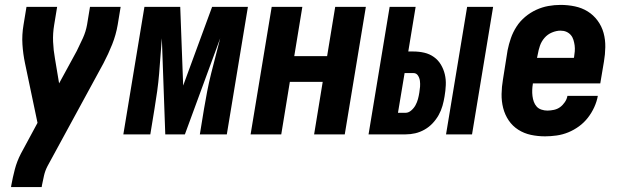

<svg xmlns="http://www.w3.org/2000/svg" viewBox="-20 -548 2540 783"><path d="M150 215H25L26 208Q32 175 40.5 142.5Q49 110 65 79L133 -47L82 -290Q74 -328 71.5 -367Q69 -406 76 -447L88 -520H213L201 -447Q195 -412 196.5 -377.5Q198 -343 204 -310L221 -208L293 -340Q306 -366 318 -392.5Q330 -419 335 -447L347 -520H472L460 -447Q453 -406 437.5 -367Q422 -328 402 -290L174 129Q164 148 159.5 168Q155 188 151 208Z M483 0 569 -520H715L727 -199L845 -520H991L905 0H795L812 -104Q818 -140 825 -176Q832 -212 841 -248Q850 -284 859.5 -320Q869 -356 878 -392L734 0H654L640 -392Q637 -356 634.5 -320Q632 -284 629 -248Q626 -212 621 -176Q616 -140 610 -104L593 0Z M1002 0 1088 -520H1213L1180 -319H1314L1347 -520H1472L1386 0H1261L1296 -214H1162L1127 0Z M1799 0 1885 -520H1991L1905 0ZM1483 0 1569 -520H1675L1645 -338H1666Q1689 -338 1710.5 -333Q1732 -328 1749.5 -315.5Q1767 -303 1778 -284.5Q1789 -266 1794 -245Q1799 -224 1798 -201Q1797 -178 1793 -155Q1790 -136 1784.5 -116.5Q1779 -97 1769 -79Q1759 -61 1744.5 -45.5Q1730 -30 1711.5 -19.5Q1693 -9 1673.5 -4.5Q1654 0 1634 0ZM1634 -88Q1646 -88 1657 -97.5Q1668 -107 1674.5 -119Q1681 -131 1684.5 -144Q1688 -157 1690 -170Q1692 -182 1693 -194Q1694 -206 1692.5 -218Q1691 -230 1684.5 -240Q1678 -250 1666 -250H1630L1603 -88Z M2203 8Q2173 8 2145 2Q2117 -4 2093.5 -19Q2070 -34 2054.5 -57Q2039 -80 2032 -107.5Q2025 -135 2025.5 -164.5Q2026 -194 2031 -223L2050 -343Q2055 -368 2063.5 -392.5Q2072 -417 2086.5 -439.5Q2101 -462 2122 -479.5Q2143 -497 2167 -508Q2191 -519 2216 -523.5Q2241 -528 2266 -528Q2296 -528 2324.5 -522Q2353 -516 2376.5 -501.5Q2400 -487 2417 -464Q2434 -441 2441.5 -413.5Q2449 -386 2448.5 -356Q2448 -326 2443 -297L2428 -208H2153V-206Q2151 -194 2150.5 -181.5Q2150 -169 2151.5 -156.5Q2153 -144 2157 -133Q2161 -122 2168.5 -113.5Q2176 -105 2188 -101Q2200 -97 2212 -97Q2225 -97 2239 -100Q2253 -103 2264 -111Q2275 -119 2283.5 -131.5Q2292 -144 2294 -157H2418Q2414 -134 2403.5 -111Q2393 -88 2377.5 -68Q2362 -48 2341.5 -33Q2321 -18 2298 -8.5Q2275 1 2250.5 4.5Q2226 8 2203 8ZM2170 -312H2320L2321 -314Q2323 -326 2324 -338.5Q2325 -351 2323.5 -362.5Q2322 -374 2318.5 -385.5Q2315 -397 2307.5 -405.5Q2300 -414 2289.5 -418.5Q2279 -423 2266 -423Q2249 -423 2231 -415.5Q2213 -408 2200.5 -393.5Q2188 -379 2182 -361.5Q2176 -344 2173 -326Z"/></svg>

Font: Iosevka Term Curly XBd Obl
Style: Regular
Weight: 800
Italic angle: -9°
Designer: Belleve Invis
Foundry: Belleve Invis
Version: Version 32.3.0